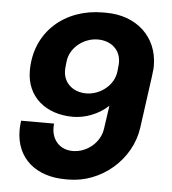

<svg xmlns="http://www.w3.org/2000/svg" viewBox="-51 -743 715 800"><g transform="rotate(5 306.0 -343.0)"><path d="M272 -110C216 -110 184 -151 184 -200C184 -206 184 -211 185 -217H47C45 -203 44 -190 44 -178C44 -57 132 10 251 10H265C401 10 525 -95 544 -231C577 -468 578 -476 578 -492C578 -616 486 -696 361 -696H347C190 -696 65 -592 65 -428C65 -318 148 -252 260 -252C310 -252 366 -272 408 -311L394 -214C386 -155 331 -110 272 -110ZM214 -478C220 -539 279 -582 336 -582C392 -582 432 -547 432 -494C432 -489 432 -484 429 -458C423 -397 364 -354 307 -354C251 -354 211 -390 211 -442C211 -447 211 -453 214 -478Z"/></g></svg>

Font: Chivo
Style: Bold Italic
Weight: 700
Italic angle: -8°
Designer: Hector Gatti
Foundry: Omnibus-Type
Version: Version 1.003;PS 001.003;hotconv 1.0.70;makeotf.lib2.5.58329